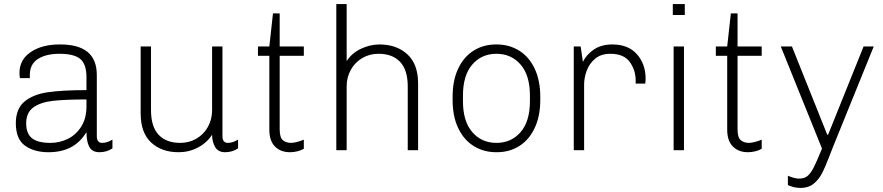

<svg xmlns="http://www.w3.org/2000/svg" viewBox="-20 -740 4352 946"><path d="M457 -370V-69Q457 -36 484 -36Q507 -36 534 -52V-9Q506 10 470 10Q434 10 420 -16.5Q406 -43 406 -89Q375 -38 328.5 -14Q282 10 219 10Q148 10 103 -22.5Q58 -55 58 -133Q58 -204 100.5 -239.5Q143 -275 215.5 -285.5Q288 -296 406 -296V-360Q406 -424 375.5 -449.5Q345 -475 273 -475Q207 -475 167 -449.5Q127 -424 127 -371V-355H78Q76 -371 76 -381Q76 -446 131.5 -483.5Q187 -521 273 -521H277Q367 -521 412 -483.5Q457 -446 457 -370ZM109 -132Q109 -82 137.5 -59Q166 -36 229 -36Q274 -36 314.5 -56Q355 -76 380.5 -116.5Q406 -157 406 -216V-250Q300 -250 239.5 -243Q179 -236 144 -210.5Q109 -185 109 -132Z M724 -197Q724 -116 761.5 -76Q799 -36 868 -36Q912 -36 948 -57Q984 -78 1004.5 -115Q1025 -152 1025 -197V-511H1076V-69Q1076 -36 1103 -36Q1126 -36 1153 -52V-9Q1125 10 1089 10Q1055 10 1040 -15.5Q1025 -41 1025 -76Q999 -36 955 -13Q911 10 860 10Q776 10 724.5 -38Q673 -86 673 -182V-511H724Z M1358 -674V-511H1477V-465H1358V-103Q1358 -63 1373.5 -49.5Q1389 -36 1415 -36Q1426 -36 1445 -41Q1464 -46 1477 -52V-7Q1464 1 1445.5 5.5Q1427 10 1409 10Q1363 10 1335 -18Q1307 -46 1307 -101V-465H1251V-511H1307L1325 -674Z M2040 -329V0H1989V-314Q1989 -395 1951.5 -435Q1914 -475 1845 -475Q1801 -475 1765 -454Q1729 -433 1708.5 -396Q1688 -359 1688 -314V0H1637V-720H1688V-439Q1713 -478 1758 -499.5Q1803 -521 1850 -521Q1934 -521 1987 -472.5Q2040 -424 2040 -329Z M2210 -248V-263Q2210 -344 2237.5 -402Q2265 -460 2313.5 -490.5Q2362 -521 2424 -521H2427Q2489 -521 2538 -490.5Q2587 -460 2614.5 -401.5Q2642 -343 2642 -263V-248Q2642 -168 2614.5 -109.5Q2587 -51 2538.5 -20.5Q2490 10 2428 10H2425Q2363 10 2314 -20.5Q2265 -51 2237.5 -109Q2210 -167 2210 -248ZM2591 -242V-269Q2591 -369 2545 -422Q2499 -475 2426 -475Q2353 -475 2307 -422Q2261 -369 2261 -269V-242Q2261 -142 2307 -89Q2353 -36 2426 -36Q2499 -36 2545 -89Q2591 -142 2591 -242Z M3161 -352Q3161 -339 3159 -328H3112V-344Q3112 -394 3083 -434.5Q3054 -475 2987 -475Q2941 -475 2912 -450.5Q2883 -426 2870.5 -391Q2858 -356 2858 -324V0H2807V-511H2841L2852 -435Q2869 -471 2906 -496Q2943 -521 2997 -521Q3076 -521 3118.5 -472.5Q3161 -424 3161 -352Z M3354 -666H3295V-720H3354ZM3350 -511V0H3299V-511Z M3614 -674V-511H3733V-465H3614V-103Q3614 -63 3629.5 -49.5Q3645 -36 3671 -36Q3682 -36 3701 -41Q3720 -46 3733 -52V-7Q3720 1 3701.5 5.5Q3683 10 3665 10Q3619 10 3591 -18Q3563 -46 3563 -101V-465H3507V-511H3563L3581 -674Z M4056 -76H4060L4235 -511H4285L4083 -13Q4073 11 4069 23Q4047 81 4030.5 113Q4014 145 3988.5 165.5Q3963 186 3925 186Q3893 186 3862 172V126Q3895 140 3916 140Q3942 140 3957.5 128Q3973 116 3988 87.5Q4003 59 4030 -8L3827 -511H3882Z"/></svg>

Font: Chivo Thin
Style: Regular
Weight: 100
Designer: Hector Gatti
Foundry: Omnibus-Type
Version: Version 1.007